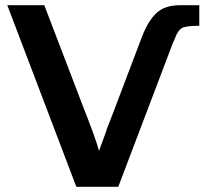

<svg xmlns="http://www.w3.org/2000/svg" viewBox="-20 -715 820 737"><path d="M8 -695H150L302 -298Q346 -187 360 -136Q365 -150 375 -176.5Q385 -203 389 -215H388Q393 -228 402.5 -251.5Q412 -275 415 -284L525 -574Q548 -634 580 -664.5Q612 -695 671 -695H745V-616Q692 -616 677.5 -607Q663 -598 652 -569Q650 -563 644 -551L434 2H273Z"/></svg>

Font: Coval
Style: Bold
Weight: 700
Foundry: Context Ltd
Version: Version 001.000